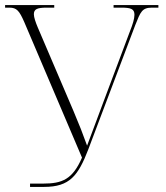

<svg xmlns="http://www.w3.org/2000/svg" viewBox="-20 -734 651 754"><path d="M98 0H153C254 0 287 -44 327 -148L511 -635C532 -688 538 -704 577 -704H602V-714H426V-704H456C494 -704 508 -699 508 -676C508 -660 501 -638 491 -613L390 -344C367 -281 341 -214 322 -162C306 -207 291 -245 269 -297L128 -627C120 -646 113 -666 113 -678C113 -698 126 -704 163 -704H193V-714H0V-704H17C46 -704 56 -691 75 -648L302 -115C265 -30 225 -13 149 -13H98Z"/></svg>

Font: Noto Serif Display SemiCondensed ExtraLight
Style: Regular
Weight: 200
Width: 4
Designer: Monotype Design Team
Foundry: Monotype Imaging Inc.
Version: Version 2.009